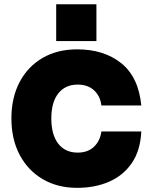

<svg xmlns="http://www.w3.org/2000/svg" viewBox="-20 -898 736 926"><path d="M251 -877.5H445V-700H251ZM35 -327Q35 -427 74.5 -502Q114 -577 185.2 -618.5Q256.5 -660 352 -660Q481.5 -660 564.8 -593.2Q648 -526.5 661.5 -389.5H469Q463.5 -434.5 433.8 -462.2Q404 -490 354.5 -490Q294.5 -490 261 -447.2Q227.5 -404.5 227.5 -327Q227.5 -248 261 -205Q294.5 -162 354.5 -162Q404 -162 433.5 -190.5Q463 -219 469 -264H661.5Q657 -171.5 615.5 -111.2Q574 -51 505.8 -21.5Q437.5 8 352 8Q257.5 8 186 -34Q114.5 -76 74.8 -151.2Q35 -226.5 35 -327Z"/></svg>

Font: Overused Grotesk Black
Style: Regular
Weight: 900
Version: Version 0.004